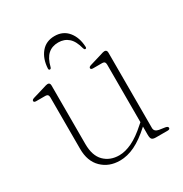

<svg xmlns="http://www.w3.org/2000/svg" viewBox="-149 -731 815 855"><g transform="rotate(-30 258.0 -304.0)"><path d="M96.5 -124.5V-389.5Q96.5 -406.5 81 -406.5H33.5Q21.5 -406.5 21.5 -414Q21.5 -420.5 33 -424L93 -442Q100.5 -444.5 106 -446Q111.5 -447.5 115 -447.5Q127.5 -447.5 127.5 -433V-131.5Q127.5 -72 157.2 -42.2Q187 -12.5 234 -12.5Q265 -12.5 300.5 -29.5Q336 -46.5 377.5 -84L388.5 -93.5V-389.5Q388.5 -406.5 373.5 -406.5H326Q314 -406.5 314 -414Q314 -420.5 325.5 -424L385.5 -442Q393 -444.5 398.2 -446Q403.5 -447.5 407 -447.5Q420 -447.5 420 -433V-45.5Q420 -26.5 443 -22.5L473.5 -18Q486.5 -15.5 486.5 -8Q486.5 0 474.5 0H414.5Q399.5 0 394 -5.8Q388.5 -11.5 388.5 -29V-71L387.5 -70Q342 -28.5 302.8 -9.5Q263.5 9.5 225 9.5Q169 9.5 132.8 -25.8Q96.5 -61 96.5 -124.5ZM248.5 -584Q216.5 -584 195.8 -565.5Q175 -547 164.5 -505.5Q162.5 -498 157 -498Q151 -498 151 -506Q153.5 -555 179 -586Q204.5 -617 248.5 -617Q292 -617 317.5 -586Q343 -555 345 -506Q345.5 -498 339 -498Q334.5 -498 332 -505.5Q321.5 -547 300.5 -565.5Q279.5 -584 248.5 -584Z"/></g></svg>

Font: Fraunces 72pt Soft Thin
Style: Regular
Weight: 100
Version: Version 1.000;[b76b70a41]